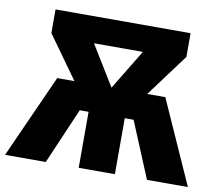

<svg xmlns="http://www.w3.org/2000/svg" viewBox="-88 -787 1003 878"><g transform="rotate(10 413.5 -347.5)"><path d="M838 0H648L540 -260H499V0H331V-260H290L178 0H-11L163 -387H243L101 -585V-695H728V-585L581 -387H665ZM415 -387 528 -573H301Z"/></g></svg>

Font: Trujillo ExtraBold
Style: Regular
Weight: 800
Designer: Fira Sans original fonts by bBox Type GmbH, Carrois Corporate GbR, & Edenspiekermann AG / Changes by Cristiano Sobral
Foundry: Fira Sans original fonts by bBox Type GmbH, Carrois Corporate GbR, & Edenspiekermann AG / Changes by Cristiano Sobral
Version: Version 4.301;July 28, 2020;FontCreator 13.0.0.2655 64-bit